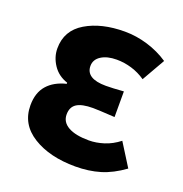

<svg xmlns="http://www.w3.org/2000/svg" viewBox="-110 -675 753 788"><g transform="rotate(20 266.0 -281.0)"><path d="M43 -159.6Q43 -214.6 71.8 -247.4Q100.6 -280.2 153 -293V-298Q112 -311.4 89.5 -345.2Q67 -379 67 -416.8Q67 -495.2 134.8 -535.7Q202.6 -576.2 304.4 -576.2Q354.6 -576.2 404.5 -561.1Q454.4 -546 496.4 -517.8L439 -417.4Q410.6 -437 378.1 -446.8Q345.6 -456.6 312.4 -456.6Q270.8 -456.6 245 -440.1Q219.2 -423.6 219.2 -395.4Q219.2 -368.2 240.9 -354.2Q262.6 -340.2 306.4 -340.2Q334.6 -340.2 384 -344V-232Q309.2 -236.6 288.8 -236.6Q240.4 -236.6 217.9 -222Q195.4 -207.4 195.4 -175Q195.4 -141.6 227.1 -123.7Q258.8 -105.8 317.4 -105.8Q348.8 -105.8 382.5 -116.5Q416.2 -127.2 447.2 -151.4L509.2 -52.6Q458.2 -15.6 409 -0.9Q359.8 13.8 301.8 13.8Q189.2 13.8 116.1 -31.7Q43 -77.2 43 -159.6Z"/></g></svg>

Font: 寒蝉端黑体 Light
Style: Regular
Weight: 300
Designer: ChillDuanSans {Warren2060}; 
Source Han Sans {Ryoko NISHIZUKA 西塚涼子 (kana, bopomofo & ideographs); Paul D. Hunt (Latin, G
Foundry: ChillType&Adobe
Version: Version 1.300;Glyphs 3.3 (3306)